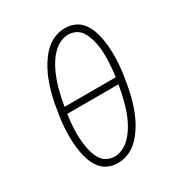

<svg xmlns="http://www.w3.org/2000/svg" viewBox="-175 -870 950 1005"><g transform="rotate(-30 300.0 -367.5)"><path d="M249 8Q218 8 191 -4Q164 -16 146.5 -39Q129 -62 119 -89.5Q109 -117 104 -146.5Q99 -176 97.5 -206.5Q96 -237 97 -267.5Q98 -298 101.5 -329Q105 -360 111 -392Q115 -419 121 -447Q127 -475 135 -502.5Q143 -530 153.5 -557Q164 -584 178 -610Q192 -636 210.5 -660.5Q229 -685 252 -704Q275 -723 303.5 -733Q332 -743 360 -743Q391 -743 418 -731Q445 -719 462.5 -696Q480 -673 490 -645.5Q500 -618 505 -588.5Q510 -559 511.5 -528.5Q513 -498 512 -467.5Q511 -437 507.5 -406Q504 -375 498 -343Q494 -316 488 -288Q482 -260 474 -232.5Q466 -205 455.5 -178Q445 -151 431 -125Q417 -99 398.5 -74.5Q380 -50 357 -31Q334 -12 305.5 -2Q277 8 249 8ZM153 -387H462Q466 -411 468 -435Q470 -459 471 -483Q472 -507 471 -531Q470 -555 466 -578Q462 -601 455 -623Q448 -645 436 -664Q424 -683 403 -694Q382 -705 358 -705Q334 -705 310 -694Q286 -683 267 -664.5Q248 -646 233.5 -624Q219 -602 208 -578.5Q197 -555 188.5 -531.5Q180 -508 173.5 -484Q167 -460 162 -435.5Q157 -411 153 -387ZM251 -30Q275 -30 299 -41Q323 -52 342 -70.5Q361 -89 375.5 -111Q390 -133 401.5 -156.5Q413 -180 421 -203.5Q429 -227 435.5 -251Q442 -275 447 -299.5Q452 -324 456 -348H147Q143 -324 141 -300Q139 -276 138 -252Q137 -228 138.5 -204Q140 -180 143.5 -157Q147 -134 154 -112Q161 -90 173 -71Q185 -52 206 -41Q227 -30 251 -30Z"/></g></svg>

Font: Iosevka Etoile Extralight
Style: Italic
Weight: 200
Italic angle: -9°
Designer: Belleve Invis
Foundry: Belleve Invis
Version: Version 22.1.2; ttfautohint (v1.8.4)